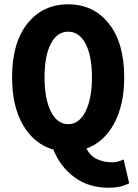

<svg xmlns="http://www.w3.org/2000/svg" viewBox="-20 -692 640 892"><path d="M483.9 180.2Q392.1 180.2 326.2 131.8Q260.3 83.5 228 2.9Q138.7 -22.5 87.4 -110.4Q36.1 -198.2 36.1 -333Q36.1 -492.7 107.2 -582.3Q178.2 -671.9 296.9 -671.9Q415 -671.9 486.1 -581.8Q557.1 -491.7 557.1 -333Q557.1 -205.1 510.3 -118.4Q463.4 -31.7 381.8 -2Q397.9 31.7 429.9 46.9Q461.9 62 501 62Q526.9 62 554.2 48.8L580.1 159.2Q542.5 180.2 483.9 180.2ZM296.9 -115.2Q347.7 -115.2 377.4 -174.3Q407.2 -233.4 407.2 -333Q407.2 -432.1 377.7 -488.5Q348.1 -544.9 296.9 -544.9Q245.1 -544.9 216.1 -488.8Q187 -432.6 187 -333Q187 -232.9 216.3 -174.1Q245.6 -115.2 296.9 -115.2Z"/></svg>

Font: Office Code Pro Bold
Style: Regular
Weight: 700
Designer: Nathan Rutzky & Paul D. Hunt
Foundry: Adobe Systems Incorporated
Version: Version 1.004;PS 001.004;hotconv 1.0.70;makeotf.lib2.5.58329